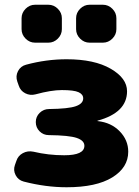

<svg xmlns="http://www.w3.org/2000/svg" viewBox="-20 -780 587 810"><path d="M358 -760H414Q437 -760 454 -743Q471 -726 471 -703V-657Q471 -634 454 -617Q437 -600 414 -600H358Q335 -600 318 -617Q301 -634 301 -657V-703Q301 -726 318 -743Q335 -760 358 -760ZM128 -760H184Q207 -760 224 -743Q241 -726 241 -703V-657Q241 -634 224 -617Q207 -600 184 -600H128Q105 -600 88 -617Q71 -634 71 -657V-703Q71 -726 88 -743Q105 -760 128 -760ZM393 -269Q449 -263 485 -226Q521 -189 521 -140Q521 -73 453.5 -31.5Q386 10 261 10Q173 10 80 -14Q57 -20 46 -41Q35 -62 43 -84L49 -101Q56 -123 76.5 -134Q97 -145 121 -140Q184 -125 251 -125Q336 -125 336 -165Q336 -187 304 -198Q272 -209 186 -210Q163 -210 147 -226Q131 -242 131 -265Q131 -288 147.5 -304Q164 -320 187 -320Q269 -321 300 -332Q331 -343 331 -365Q331 -382 311.5 -391Q292 -400 241 -400Q196 -400 130 -382Q107 -376 86.5 -386.5Q66 -397 59 -419L53 -436Q45 -459 56 -480Q67 -501 90 -507Q175 -530 261 -530Q378 -530 447 -490Q516 -450 516 -395Q516 -305 392 -271Q391 -271 391 -270Q391 -269 393 -269Z"/></svg>

Font: Rounded Mplus 1c Black
Style: Regular
Weight: 900
Version: Version 1.059.20150529